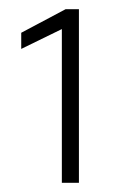

<svg xmlns="http://www.w3.org/2000/svg" viewBox="-20 -816 261 416"><path d="M114 -420V-753L26 -710V-745L122 -796H151V-420Z"/></svg>

Font: Saira Thin Thin
Style: Regular
Weight: 250
Version: Version 1.101